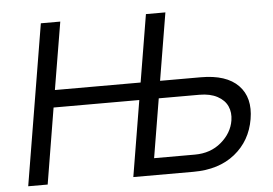

<svg xmlns="http://www.w3.org/2000/svg" viewBox="-51 -796 1231 866"><g transform="rotate(-5 564.5 -363.5)"><path d="M42.6 0 163.4 -727.3H251.4L200.3 -421.9H588.4L639.2 -727.3H727.3L676.5 -421.9H860.8Q976.6 -421.9 1030.5 -366.3Q1084.5 -310.7 1068.2 -214.5Q1051.8 -117.2 978.9 -58.6Q905.9 0 791.2 0H518.5L575.6 -343.8H187.5L130.7 0ZM663.7 -343.8 619.3 -76.7H804Q875 -76.7 923.7 -118.1Q972.3 -159.4 981.5 -215.9Q987.2 -251.4 974.4 -280Q961.6 -308.6 929 -326.2Q896.3 -343.8 848 -343.8Z"/></g></svg>

Font: Karasuma Gothic
Style: Italic
Weight: 400
Italic angle: -9.39999°
Designer: Rasmus Andersson / Ryoko Nishizuka
Foundry: Genbu
Version: Version 1.00